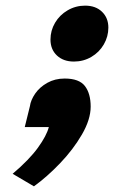

<svg xmlns="http://www.w3.org/2000/svg" viewBox="-20 -470 400 674"><path d="M278.8 -450.2Q315.9 -450.2 338.1 -428.7Q360.4 -407.2 360.4 -373Q360.4 -341.8 344.5 -314.2Q328.6 -286.6 300.8 -270.3Q272.9 -253.9 239.3 -253.9Q202.6 -253.9 179.9 -275.1Q157.2 -296.4 157.2 -331.1Q157.2 -362.8 173.3 -390.1Q189.5 -417.5 217.5 -433.8Q245.6 -450.2 278.8 -450.2ZM207 -194.3Q257.8 -194.3 278.1 -168Q298.3 -141.6 298.3 -95.7Q298.3 -50.8 267.6 2.2Q236.8 55.2 190.7 103.3Q144.5 151.4 99.1 184.1L24.4 140.1Q83 90.3 113.3 48.3Q143.6 6.3 151.4 -23.9H66.9L85 -97.2Q87.9 -118.7 103.5 -141.4Q119.1 -164.1 146 -179.2Q172.9 -194.3 207 -194.3Z"/></svg>

Font: Lesson One Extra
Style: Italic
Weight: 800
Italic angle: -14°
Designer: But Ko, Victor Gaultney, Annie Olsen, Julie Remington, Don Collingsworth, Eric Hays, Becca Hirsbrunner
Version: Version 1.100